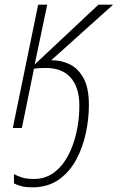

<svg xmlns="http://www.w3.org/2000/svg" viewBox="-20 -550 506 825"><path d="M118 255Q93 255 74 250.5Q55 246 40 238V198Q54 206 74 212.5Q94 219 125 219Q174 219 210.5 192.5Q247 166 271.5 120.5Q296 75 308.5 19Q321 -37 321 -96Q321 -173 284.5 -215.5Q248 -258 177 -258Q150 -258 126 -255L74 0H35L144 -530H183L129 -273L403 -530H466L200 -291Q240 -292 277 -275Q314 -258 338 -216Q362 -174 362 -98Q362 -42 349.5 19Q337 80 308.5 134Q280 188 233 221.5Q186 255 118 255Z"/></svg>

Font: Noto Sans Disp ExtLt
Style: Italic
Weight: 200
Italic angle: -12°
Designer: Monotype Design Team
Foundry: Monotype Imaging Inc.
Version: Version 2.000;GOOG;noto-source:20170915:90ef993387c0